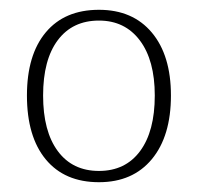

<svg xmlns="http://www.w3.org/2000/svg" viewBox="-20 -729 403 392"><path d="M35 -534Q35 -617 73.5 -663Q112 -709 182 -709Q251 -709 290 -662.5Q329 -616 329 -534Q329 -451 290 -404Q251 -357 182 -357Q112 -357 73.5 -403.5Q35 -450 35 -534ZM296 -534Q296 -606 265.5 -646.5Q235 -687 182 -687Q128 -687 98 -647Q68 -607 68 -534Q68 -461 98 -420.5Q128 -380 182 -380Q236 -380 266 -420.5Q296 -461 296 -534Z"/></svg>

Font: Arima Madurai ExtraLight
Style: Regular
Weight: 275
Designer: Joana Correia and Natanael Gama
Foundry: NDISCOVER
Version: Version 1.020